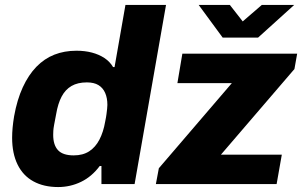

<svg xmlns="http://www.w3.org/2000/svg" viewBox="-20 -744 1221 776"><path d="M215 12Q157 12 115 -11Q73 -34 51 -79Q29 -124 29 -187Q29 -207 31 -228.5Q33 -250 37 -274Q49 -341 72 -391Q95 -441 127 -474Q159 -507 199.5 -523Q240 -539 289 -539Q323 -539 351.5 -531.5Q380 -524 402 -509.5Q424 -495 437 -473H443L487 -724H651L524 0H390V-73H383Q351 -30 307.5 -9Q264 12 215 12ZM278 -116Q315 -116 340.5 -132.5Q366 -149 382 -180Q398 -211 405 -252Q409 -271 410.5 -283.5Q412 -296 413 -304.5Q414 -313 414 -320Q414 -348 405 -368.5Q396 -389 378 -400Q360 -411 331 -411Q294 -411 269 -396.5Q244 -382 229 -353.5Q214 -325 207 -283Q202 -257 199 -241Q196 -225 195.5 -215.5Q195 -206 195 -199Q195 -158 214.5 -137Q234 -116 278 -116ZM610 0 622 -64 917 -408H697L717 -527H1181L1170 -465L873 -119H1119L1098 0ZM1169 -724 1023 -592H880L783 -724H909L984 -628H927L1038 -724Z"/></svg>

Font: Archivo SemiBold ExtraBold
Style: Italic
Weight: 800
Italic angle: -10°
Version: Version 2.001